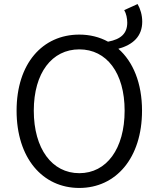

<svg xmlns="http://www.w3.org/2000/svg" viewBox="-20 -916 777 949"><path d="M372 -60C237 -60 147 -181 147 -369C147 -556 237 -672 372 -672C507 -672 596 -556 596 -369C596 -181 507 -60 372 -60ZM372 13C553 13 682 -135 682 -369C682 -505 638 -611 565 -675C638 -695 683 -737 683 -809C683 -841 674 -872 660 -896L594 -866C604 -849 609 -825 609 -804C609 -752 579 -722 514 -710C472 -733 424 -745 372 -745C190 -745 62 -602 62 -369C62 -135 190 13 372 13Z"/></svg>

Font: Noto Sans JP DemiLight
Style: Regular
Weight: 350
Designer: Ryoko NISHIZUKA 西塚涼子 (kana, bopomofo & ideographs); Paul D. Hunt (Latin, Greek & Cyrillic); Sandoll Communications 산돌커뮤니
Foundry: Adobe
Version: Version 2.004;hotconv 1.0.118;makeotfexe 2.5.65603